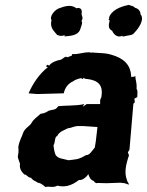

<svg xmlns="http://www.w3.org/2000/svg" viewBox="-20 -754 601 786"><path d="M508 -118C506 -125 505 -125 503 -132L502 -128L510 -141L526 -329L532 -336L530 -350L543 -357C538 -356 540 -362 542 -356C542 -375 545 -382 539 -390C541 -419 534 -424 534 -443C532 -441 532 -440 517 -439C516 -490 485 -516 436 -530C414 -537 398 -536 356 -539C369 -542 357 -538 357 -538C331 -545 299 -529 275 -533C279 -522 259 -525 259 -519C244 -527 241 -513 227 -509C214 -507 191 -500 181 -485C175 -491 172 -489 168 -481C169 -482 174 -480 176 -479C140 -451 114 -411 97 -372L132 -369L241 -372C246 -396 260 -413 281 -422C288 -429 310 -434 312 -434C323 -430 318 -427 322 -436C324 -432 338 -429 335 -431C384 -425 403 -405 395 -356C388 -344 390 -341 390 -328H335L319 -317C319 -317 321 -322 325 -328C292 -320 247 -323 218 -319C207 -302 199 -307 180 -301C173 -297 164 -290 146 -288C131 -275 116 -264 110 -252C101 -236 83 -231 75 -211C69 -191 61 -184 55 -153C55 -145 58 -136 53 -114C53 -106 56 -102 62 -83C59 -66 66 -53 79 -40C92 -39 91 -28 107 -26C119 -11 127 -13 135 -6C151 -4 160 8 167 12C177 6 196 17 215 6C243 13 271 8 303 -17C320 -14 341 -37 341 -42C347 -26 350 -18 364 -13C364 -11 373 -1 379 -5L416 -4L473 -6L490 -4L508 2C507 -6 501 -8 499 -19C489 -47 494 -77 508 -118ZM199 -159C207 -171 203 -195 214 -197C224 -217 242 -220 258 -229C274 -230 285 -239 304 -238H320L379 -234L372 -174L368 -150C354 -133 346 -118 332 -119C299 -99 289 -102 260 -98C243 -103 219 -105 212 -115C205 -118 201 -141 199 -159ZM245 -610 244 -605C272 -607 297 -610 307 -630C309 -637 322 -667 313 -667C323 -682 314 -688 314 -698C318 -716 308 -725 293 -720C283 -728 272 -730 261 -730C246 -729 232 -724 219 -719C198 -709 182 -682 191 -672C183 -641 200 -628 214 -611C222 -609 226 -604 245 -610ZM481 -608 482 -604C509 -611 522 -608 530 -620C546 -636 574 -674 555 -696C556 -709 544 -720 533 -722C522 -733 518 -728 508 -734C469 -727 433 -709 426 -680C432 -675 418 -678 429 -670C422 -644 426 -635 439 -628C449 -606 467 -600 481 -608Z"/></svg>

Font: Asimov Print
Style: DIt
Weight: 250
Width: 0
Designer: Google
Version: Version 2.000980: 2014